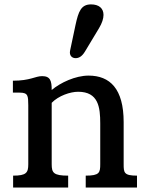

<svg xmlns="http://www.w3.org/2000/svg" viewBox="-20 -845 665 865"><path d="M39.1 0H287.1V-53.7C221.2 -53.7 212.9 -66.4 212.9 -105V-381.8C243.7 -413.6 296.4 -431.6 332 -431.6C423.8 -431.6 431.6 -361.3 431.6 -288.6V-106C431.6 -67.4 428.7 -53.7 366.2 -53.7V0H597.2V-53.7C538.1 -53.7 537.1 -67.4 537.1 -106V-294.9C537.1 -444.8 475.6 -504.4 378.9 -504.4C320.3 -504.4 252 -472.7 212.9 -439.5C212.9 -479.5 207.5 -502 169.9 -502C138.2 -502 117.2 -481.4 38.1 -481.4V-427.7H67.9C106.9 -427.7 106.9 -413.6 107.4 -371.1V-105C107.4 -66.4 98.1 -53.7 39.1 -53.7ZM320.3 -583C334.5 -583 348.6 -589.4 362.8 -612.8L426.3 -718.3C439.9 -741.2 446.3 -761.2 446.3 -777.8C446.3 -807.6 425.8 -825.2 390.1 -825.2C345.7 -825.2 333.5 -793.9 320.3 -732.9L295.9 -617.7C291 -595.7 303.7 -583 320.3 -583Z"/></svg>

Font: Arbutus Slab
Style: Regular
Weight: 400
Designer: Karolina Lach
Foundry: Karolina Lach
Version: Version 1.001